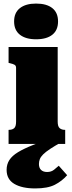

<svg xmlns="http://www.w3.org/2000/svg" viewBox="-20 -806 405 1075"><path d="M182 -586Q124 -586 91.5 -611.5Q59 -637 59 -686Q59 -735 91.5 -760.5Q124 -786 182 -786Q241 -786 273 -760.5Q305 -735 305 -686Q305 -637 273 -611.5Q241 -586 182 -586ZM303 -543V-125Q303 -98 314 -88.5Q325 -79 343 -79H345V0H28V-79H30Q49 -79 59.5 -88.5Q70 -98 70 -125V-426Q70 -438 62 -443Q54 -448 36 -452L28 -454V-543ZM294 -43 326 -11Q286 11 260.5 28Q235 45 221.5 58.5Q208 72 203 85Q198 98 198 112Q198 134 210 145.5Q222 157 244 157Q267 157 283 144Q299 131 309 122L356 175Q327 208 287 228.5Q247 249 177 249Q103 249 60 223.5Q17 198 17 145Q17 114 32.5 90Q48 66 81 46Q114 26 167 5Q220 -16 294 -43Z"/></svg>

Font: Roboto Serif Black
Style: Regular
Weight: 900
Designer: Greg Gazdowicz
Foundry: Commercial Type
Version: Version 1.008